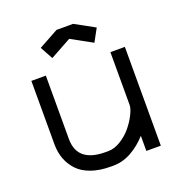

<svg xmlns="http://www.w3.org/2000/svg" viewBox="-127 -794 854 913"><g transform="rotate(-20 300.0 -337.5)"><path d="M136.7 -179.2Q136.7 -61 279.3 -61H292.5Q324.7 -61 357.2 -81.3Q389.6 -101.6 412.4 -129.6Q435.1 -157.7 449.2 -186.3Q463.4 -214.8 463.4 -232.9V-500H536.6V0H463.4V-76.7Q427.7 -36.6 383.8 -12.2Q339.8 12.2 292.5 12.2H279.3Q223.1 12.2 180.7 -2.9Q138.2 -18.1 113.3 -44.9Q88.4 -71.8 75.9 -105.5Q63.5 -139.2 63.5 -179.2V-500H136.7ZM342.8 -687 442.4 -632.3 407.2 -567.9 300.8 -626.5 194.3 -567.9 159.2 -632.3 258.8 -687Z"/></g></svg>

Font: Anka/Coder
Style: Regular
Weight: 400
Monospace: yes
Version: Version 001.100